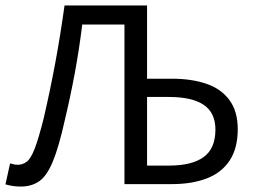

<svg xmlns="http://www.w3.org/2000/svg" viewBox="-20 -676 937 705"><path d="M56 9Q41 9 27.5 7Q14 5 0 1L17 -76Q25 -74 31.5 -72.5Q38 -71 45 -71Q63 -71 78 -82Q93 -93 107.5 -130.5Q122 -168 141 -244Q165 -348 183.5 -448Q202 -548 217 -656H520V-387H611Q683 -387 737.5 -368.5Q792 -350 822.5 -308.5Q853 -267 853 -202Q853 -132 823.5 -87Q794 -42 739.5 -21Q685 0 612 0H437V-586H282Q271 -496 255 -409.5Q239 -323 218 -235Q196 -136 174 -83Q152 -30 124 -10.5Q96 9 56 9ZM520 -68H601Q685 -68 728 -99.5Q771 -131 771 -200Q771 -262 728 -291Q685 -320 599 -320H520Z"/></svg>

Font: Source Sans 3
Style: Regular
Weight: 400
Designer: Paul D. Hunt
Foundry: Adobe
Version: Version 3.046;hotconv 1.0.118;makeotfexe 2.5.65603